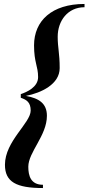

<svg xmlns="http://www.w3.org/2000/svg" viewBox="-20 -800 447 970"><path d="M197 150V133.5C135 133.5 123 87.5 123 42.5C123 -31.5 217 -115 217 -215C217 -277.5 177 -303.5 111 -315.5C189 -331 281.5 -374.5 281.5 -456C281.5 -531 271.5 -558.5 271.5 -614.5C271.5 -695 322.5 -763.5 407 -763.5V-780C242 -780 152 -695 152 -571C152 -484 172.5 -466 172.5 -410.5C172.5 -359.5 115 -334.5 85 -324.5V-306C115 -296 135 -282.5 135 -241.5C135 -178.5 5 -87 5 32.5C5 119 62 150 197 150Z"/></svg>

Font: Bodoni* 16pt Medium
Style: Italic
Weight: 500
Italic angle: -13°
Version: Version 2.3